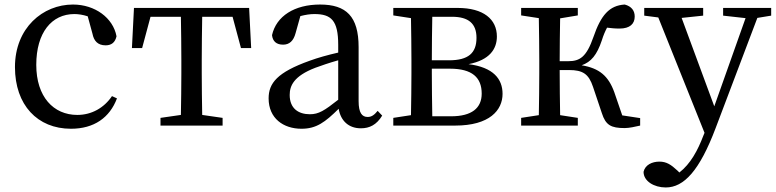

<svg xmlns="http://www.w3.org/2000/svg" viewBox="-20 -554 3422 847"><path d="M474 -130C439 -78 384 -47 321 -47C216 -47 140 -127 140 -268C140 -410 208 -492 308 -492C325 -492 346 -489 367 -482L388 -405C394 -374 411 -354 446 -354C472 -354 488 -367 494 -394C479 -475 399 -534 302 -534C169 -534 46 -431 46 -258C46 -91 145 14 293 14C395 14 464 -35 496 -120Z M1006 -480 1043 -342H1088L1079 -519H571L562 -342H607L644 -480H778C779 -424 780 -344 780 -289V-230C780 -177 779 -102 778 -47L688 -34V0H962V-34L872 -47C871 -102 870 -177 870 -230V-289C870 -344 871 -424 872 -480Z M1472 -114C1411 -66 1386 -50 1347 -50C1296 -50 1258 -76 1258 -135C1258 -175 1275 -218 1371 -255C1395 -264 1433 -277 1472 -288ZM1646 -65C1632 -48 1620 -38 1602 -38C1577 -38 1562 -56 1562 -108V-346C1562 -482 1507 -534 1392 -534C1279 -534 1199 -483 1180 -399C1183 -372 1199 -357 1229 -357C1257 -357 1275 -374 1284 -408L1305 -483C1328 -489 1348 -492 1367 -492C1441 -492 1472 -464 1472 -356V-322C1428 -312 1381 -299 1346 -286C1203 -235 1165 -187 1165 -120C1165 -32 1230 14 1310 14C1376 14 1414 -15 1474 -74C1483 -21 1518 12 1572 12C1610 12 1641 -3 1666 -44Z M1887 -41C1886 -97 1885 -176 1885 -230V-251H1965C2063 -251 2105 -212 2105 -141C2105 -77 2061 -41 1970 -41ZM1974 -480C2047 -480 2082 -450 2082 -387C2082 -320 2046 -288 1961 -288H1885C1885 -352 1886 -427 1887 -480ZM1715 -519V-486L1793 -474C1794 -418 1795 -342 1795 -289V-230C1795 -177 1794 -101 1793 -46L1715 -34V0H1988C2140 0 2197 -68 2197 -140C2197 -206 2156 -257 2047 -271C2140 -289 2172 -338 2172 -393C2172 -469 2113 -519 1999 -519Z M2725 -45 2690 -147C2664 -219 2624 -253 2546 -266C2588 -281 2613 -311 2635 -376C2642 -399 2650 -417 2658 -432C2676 -430 2690 -428 2713 -428C2759 -428 2780 -449 2780 -481C2780 -507 2766 -526 2736 -534C2668 -530 2631 -487 2598 -391C2567 -302 2538 -284 2486 -284H2449C2449 -344 2450 -419 2451 -473L2529 -486V-519H2279V-486L2357 -474C2358 -418 2359 -342 2359 -289V-230C2359 -177 2358 -101 2357 -46L2279 -34V0H2529V-34L2451 -46C2450 -101 2449 -179 2449 -245H2490C2551 -245 2577 -228 2596 -171L2635 -55C2652 -2 2675 11 2736 11C2755 11 2783 5 2804 0V-33Z M3382 -519H3170V-485L3269 -474L3131 -85L2987 -475L3082 -485V-519H2822V-485L2884 -477L3088 32L3083 44C3058 110 3026 169 2977 207L2969 199C2940 172 2920 159 2889 159C2857 159 2826 173 2819 204C2819 245 2865 273 2917 273C2997 273 3066 199 3137 11L3321 -475L3382 -485Z"/></svg>

Font: Noto Serif CJK JP Medium
Style: Regular
Weight: 500
Designer: Ryoko NISHIZUKA 西塚涼子 (kana & ideographs); Frank Grießhammer (Latin, Greek & Cyrillic); Wenlong ZHANG 张文龙 (bopomofo); San
Foundry: Adobe Systems Incorporated
Version: Version 1.000;PS 1;hotconv 16.6.53;makeotf.lib2.5.65590